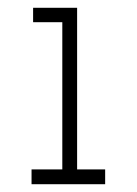

<svg xmlns="http://www.w3.org/2000/svg" viewBox="-20 -473 353 493"><path d="M61 0V-38H140V-416H65V-453H178V-38H250V0Z"/></svg>

Font: Inconsolata ExtraCondensed Light
Style: Regular
Weight: 300
Width: 2
Monospace: yes
Designer: Raph Levien, Cyreal, Brenton Simpson
Foundry: Raph Levien, Cyreal, Google
Version: Version 3.100; ttfautohint (v1.8.4.7-5d5b)